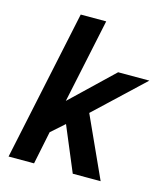

<svg xmlns="http://www.w3.org/2000/svg" viewBox="-109 -811 777 896"><g transform="rotate(15 279.5 -363.5)"><path d="M326.2 0 235.8 -215.8 171.9 -159.2 139.2 0H16.1L169.9 -727.1H293L207 -319.8L408.2 -512.2H559.1L327.1 -293.9L460.9 0Z"/></g></svg>

Font: Clear Sans
Style: Bold Italic
Weight: 700
Italic angle: -12°
Foundry: Intel Corporation
Version: Version 1.00